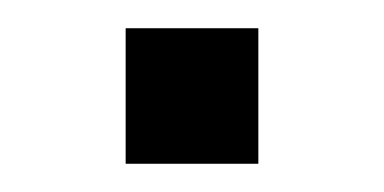

<svg xmlns="http://www.w3.org/2000/svg" viewBox="-20 -116 272 136"><path d="M69 0V-96H163V0Z"/></svg>

Font: Saira Expanded
Style: Regular
Weight: 400
Width: 7
Designer: Hector Gatti with collaboration of the Omnibus-Type team
Foundry: Omnibus-Type
Version: Version 1.100; ttfautohint (v1.8.3)